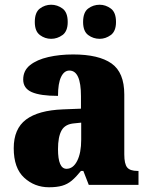

<svg xmlns="http://www.w3.org/2000/svg" viewBox="-20 -781 628 811"><path d="M187 10Q126 10 82 -30.5Q38 -71 38 -155Q38 -237 90 -276Q142 -315 246 -319L322 -322V-375Q322 -483 273 -483Q251 -483 238 -456Q225 -429 225 -376Q150 -376 114 -392Q78 -408 78 -445Q78 -483 107 -506Q136 -529 184 -540Q232 -551 289 -551Q397 -551 451 -513Q505 -475 505 -382V-129Q505 -89 517 -74Q529 -59 561 -59H565V0H355L332 -59H322Q301 -33 283 -18Q265 -3 242.5 3.5Q220 10 187 10ZM261 -68Q289 -68 306 -101.5Q323 -135 323 -191V-263L294 -260Q255 -257 240 -230Q225 -203 225 -151Q225 -68 261 -68ZM401 -617Q374 -617 352.5 -633Q331 -649 331 -688Q331 -729 352.5 -745Q374 -761 401 -761Q426 -761 448 -745Q470 -729 470 -688Q470 -649 448 -633Q426 -617 401 -617ZM196 -617Q170 -617 148.5 -633Q127 -649 127 -688Q127 -729 148.5 -745Q170 -761 196 -761Q222 -761 244 -745Q266 -729 266 -688Q266 -649 244 -633Q222 -617 196 -617Z"/></svg>

Font: Noto Serif Thai SemiCondensed Black
Style: Regular
Weight: 900
Width: 4
Designer: Monotype Design Team
Foundry: Monotype Imaging Inc.
Version: Version 2.002; ttfautohint (v1.8.4.7-5d5b)